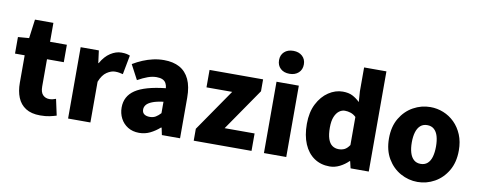

<svg xmlns="http://www.w3.org/2000/svg" viewBox="-69 -1162 3761 1508"><g transform="rotate(10 1811.5 -408.5)"><path d="M296 14Q225 14 180.5 -14.5Q136 -43 115.5 -93.5Q95 -144 95 -211V-430H18V-562L106 -569L126 -720H273V-569H407V-430H273V-213Q273 -166 293.5 -145.5Q314 -125 345 -125Q359 -125 373 -128.5Q387 -132 397 -136L425 -7Q403 0 371.5 7Q340 14 296 14Z M517 0V-569H662L675 -470H678Q710 -527 753.5 -555Q797 -583 840 -583Q866 -583 881.5 -579.5Q897 -576 909 -571L880 -418Q864 -422 850 -424.5Q836 -427 817 -427Q786 -427 751.5 -404Q717 -381 695 -325V0Z M1085 14Q1033 14 995 -9.5Q957 -33 936.5 -72.5Q916 -112 916 -159Q916 -249 991 -299.5Q1066 -350 1232 -368Q1230 -391 1221 -407.5Q1212 -424 1193.5 -432.5Q1175 -441 1146 -441Q1112 -441 1076 -428Q1040 -415 997 -391L935 -508Q973 -531 1012.5 -547.5Q1052 -564 1094 -573.5Q1136 -583 1180 -583Q1254 -583 1305 -555Q1356 -527 1383 -469.5Q1410 -412 1410 -323V0H1265L1253 -57H1248Q1213 -26 1172.5 -6Q1132 14 1085 14ZM1146 -124Q1173 -124 1193 -136Q1213 -148 1232 -169V-260Q1177 -253 1144.5 -240Q1112 -227 1098.5 -210Q1085 -193 1085 -173Q1085 -148 1101.5 -136Q1118 -124 1146 -124Z M1519 0V-95L1750 -430H1545V-569H1972V-474L1741 -139H1980V0Z M2079 0V-569H2257V0ZM2168 -648Q2123 -648 2096 -673Q2069 -698 2069 -740Q2069 -781 2096 -806Q2123 -831 2168 -831Q2212 -831 2239.5 -806Q2267 -781 2267 -740Q2267 -698 2239.5 -673Q2212 -648 2168 -648Z M2604 14Q2533 14 2480.5 -22Q2428 -58 2399.5 -125Q2371 -192 2371 -285Q2371 -378 2405 -444.5Q2439 -511 2493 -547Q2547 -583 2606 -583Q2653 -583 2684 -567Q2715 -551 2743 -524L2737 -609V-799H2915V0H2770L2757 -55H2753Q2723 -25 2684 -5.5Q2645 14 2604 14ZM2651 -132Q2677 -132 2697.5 -142Q2718 -152 2737 -180V-404Q2717 -423 2694 -430.5Q2671 -438 2648 -438Q2624 -438 2602.5 -422Q2581 -406 2567.5 -373Q2554 -340 2554 -287Q2554 -233 2565.5 -198.5Q2577 -164 2599 -148Q2621 -132 2651 -132Z M3305 14Q3233 14 3169 -21.5Q3105 -57 3065.5 -124Q3026 -191 3026 -285Q3026 -379 3065.5 -445.5Q3105 -512 3169 -547.5Q3233 -583 3305 -583Q3359 -583 3409 -563Q3459 -543 3498 -504.5Q3537 -466 3560 -411Q3583 -356 3583 -285Q3583 -191 3543.5 -124Q3504 -57 3440.5 -21.5Q3377 14 3305 14ZM3305 -130Q3338 -130 3359.5 -149Q3381 -168 3391 -203Q3401 -238 3401 -285Q3401 -332 3391 -366.5Q3381 -401 3359.5 -420Q3338 -439 3305 -439Q3272 -439 3250.5 -420Q3229 -401 3218.5 -366.5Q3208 -332 3208 -285Q3208 -238 3218.5 -203Q3229 -168 3250.5 -149Q3272 -130 3305 -130Z"/></g></svg>

Font: Noto Sans KR Thin Black
Style: Regular
Weight: 900
Version: Version 2.004-H2;hotconv 1.0.118;makeotfexe 2.5.65603